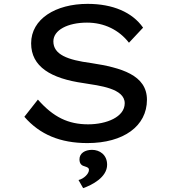

<svg xmlns="http://www.w3.org/2000/svg" viewBox="-20 -730 888 993"><path d="M432 10C619 10 740 -78 740 -214C740 -342 607 -380 451 -404C329 -420 256 -448 256 -516C256 -575 331 -613 430 -613C518 -613 595 -576 647 -509L720 -587C664 -667 563 -710 433 -710C268 -710 141 -632 141 -506C141 -385 243 -324 413 -300C494 -287 625 -273 625 -196C625 -125 531 -87 436 -87C333 -87 256 -124 176 -215L106 -126C186 -34 292 10 432 10ZM410 243C456 227 534 187 534 122C534 70 495 45 456 45C419 45 391 63 391 94C391 119 404 127 420 131C432 135 440 138 440 149C440 169 413 195 386 201Z"/></svg>

Font: Lexend Peta
Style: Regular
Weight: 400
Designer: Bonnie Shaver-Troup, Thomas Jockin
Foundry: Lexend
Version: Version 1.007